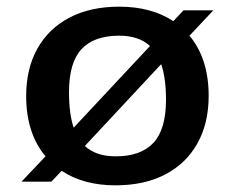

<svg xmlns="http://www.w3.org/2000/svg" viewBox="-20 -545 704 576"><path d="M44.5 0 116.5 -76Q58.5 -145.5 58.5 -256.5Q58.5 -339 92.2 -399.2Q126 -459.5 188.5 -492.2Q251 -525 338 -525Q434 -525 500 -481.5L530.5 -514H620L548.5 -438Q606 -368.5 606 -257.5Q606 -175 572.2 -114.8Q538.5 -54.5 476 -21.8Q413.5 11 326.5 11Q230.5 11 165 -32.5L134 0ZM187 -268.5Q187 -203.5 201 -162L430 -407Q396.5 -438 337.5 -438Q262 -438 224.5 -397.5Q187 -357 187 -268.5ZM327 -76Q402.5 -76 440.2 -116.5Q478 -157 478 -245.5Q478 -310.5 463.5 -352.5L234.5 -107Q268 -76 327 -76Z"/></svg>

Font: Newsreader Caption Medium
Style: Regular
Weight: 500
Designer: Hugues Gentile
Foundry: Production Type
Version: Version 1.001